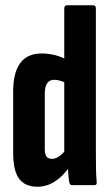

<svg xmlns="http://www.w3.org/2000/svg" viewBox="-20 -703 417 729"><path d="M122 6Q75 6 52.5 -24.5Q30 -55 30 -123V-355Q30 -500 138 -500Q161 -500 183 -495Q205 -490 224 -481V-671Q224 -683 235 -683H334Q344 -683 344 -671V-127Q344 -91 344.5 -62.5Q345 -34 347 -13Q349 0 338 0H254Q245 0 243 -11Q241 -21 240 -34.5Q239 -48 238 -62Q216 -31 186 -12.5Q156 6 122 6ZM150 -139Q150 -117 156.5 -108.5Q163 -100 178 -100Q200 -100 224 -127V-391Q202 -400 186 -400Q150 -400 150 -347Z"/></svg>

Font: Sofia Sans Extra Condensed ExtraBold
Style: Regular
Weight: 800
Designer: Botio Nikoltchev, Ani Petrova
Foundry: lettersoup
Version: Version 4.101; ttfautohint (v1.8.4.7-5d5b)